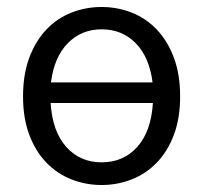

<svg xmlns="http://www.w3.org/2000/svg" viewBox="-20 -518 582 550"><path d="M271 12Q226 12 185 -4Q144 -20 113 -52Q82 -84 64 -131.5Q46 -179 46 -242Q46 -305 64 -353Q82 -401 113 -433.5Q144 -466 185 -482Q226 -498 271 -498Q316 -498 357 -482Q398 -466 429 -433.5Q460 -401 478 -353Q496 -305 496 -242Q496 -179 478 -131.5Q460 -84 429 -52Q398 -20 357 -4Q316 12 271 12ZM271 -434Q213 -434 174 -394Q135 -354 126 -282H417Q408 -354 369 -394Q330 -434 271 -434ZM271 -53Q334 -53 373.5 -97.5Q413 -142 418 -223H125Q130 -142 169.5 -97.5Q209 -53 271 -53Z"/></svg>

Font: SourceSansPro
Style: Book
Weight: 400
Designer: Paul D. Hunt
Foundry: Adobe Systems Incorporated
Version: Version 2.021;PS 2.000;hotconv 1.0.86;makeotf.lib2.5.63406